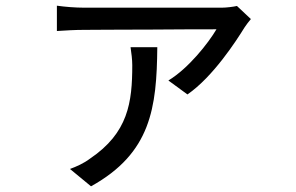

<svg xmlns="http://www.w3.org/2000/svg" viewBox="-20 -572 1040 675"><path d="M840 -476C845 -484 856 -498 862 -505L813 -551C800 -548 775 -545 760 -545H275C245 -545 208 -548 180 -552V-463C211 -465 245 -467 275 -467H278C303 -467 397 -468 495 -468H509C607 -469 705 -469 737 -469H741C712 -420 643 -332 572 -289L639 -240C729 -302 811 -429 840 -476ZM533 -406H439C442 -386 445 -362 445 -343C445 -212 431 -105 296 -14C275 2 248 14 226 22L300 83C511 -34 531 -193 533 -406Z"/></svg>

Font: Glow Sans SC Normal Book
Style: Regular
Weight: 500
Designer: Ryoko NISHIZUKA (kana, bopomofo & ideographs); Paul D. Hunt (Latin, Greek & Cyrillic); Sandoll Communications, Soo-young
Version: Version 0.93